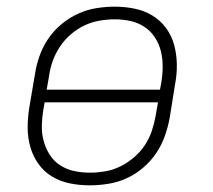

<svg xmlns="http://www.w3.org/2000/svg" viewBox="-20 -548 640 576"><path d="M249 8Q218 8 189 2Q160 -4 136 -18.5Q112 -33 95.5 -56Q79 -79 71 -107Q63 -135 63 -165Q63 -195 68 -226L85 -326Q89 -353 98.5 -380Q108 -407 124.5 -431.5Q141 -456 164.5 -475.5Q188 -495 214.5 -507Q241 -519 269 -523.5Q297 -528 324 -528Q355 -528 384 -522Q413 -516 437 -501.5Q461 -487 478 -464Q495 -441 502.5 -413Q510 -385 510.5 -355Q511 -325 505 -294L489 -194Q484 -167 474.5 -140Q465 -113 448.5 -88.5Q432 -64 409 -44.5Q386 -25 359.5 -13Q333 -1 304.5 3.5Q276 8 249 8ZM460 -279 464 -301Q468 -325 468 -349Q468 -373 462.5 -395Q457 -417 444.5 -436Q432 -455 413 -467.5Q394 -480 371.5 -485Q349 -490 324 -490Q302 -490 278.5 -486Q255 -482 233 -471.5Q211 -461 192 -444.5Q173 -428 159.5 -407.5Q146 -387 138 -364.5Q130 -342 127 -319L120 -279ZM250 -30Q272 -30 295.5 -34Q319 -38 340.5 -48.5Q362 -59 381.5 -75.5Q401 -92 414.5 -112.5Q428 -133 435.5 -155.5Q443 -178 447 -201L454 -241H114L110 -219Q106 -195 105.5 -171Q105 -147 111 -125Q117 -103 129 -84Q141 -65 160 -52.5Q179 -40 202 -35Q225 -30 250 -30Z"/></svg>

Font: Iosevka Extralight Extended
Style: Italic
Weight: 200
Width: 7
Italic angle: -9°
Monospace: yes
Designer: Belleve Invis
Foundry: Belleve Invis
Version: Version 32.5.0; ttfautohint (v1.8.4)